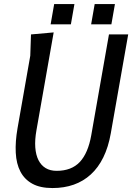

<svg xmlns="http://www.w3.org/2000/svg" viewBox="-20 -920 690 948"><path d="M613 -750 527 -261.5Q515 -193.5 490 -142.8Q465 -92 428.2 -58.5Q391.5 -25 344 -8.2Q296.5 8.5 239.5 8.5Q178.5 8.5 139.8 -12.8Q101 -34 80.8 -72.8Q60.5 -111.5 57.8 -166Q55 -220.5 66.5 -286.5L129.5 -645L133 -750L245 -760L160 -277Q151.5 -229.5 154.2 -192.2Q157 -155 170 -129.2Q183 -103.5 205.5 -90Q228 -76.5 259.5 -76.5Q333 -76.5 374 -120.2Q415 -164 430.5 -252L518 -750ZM247.5 -900H347.5L330 -800H230ZM447.5 -900H547.5L530 -800H430Z"/></svg>

Font: B612 Mono
Style: Italic
Weight: 400
Italic angle: -10°
Version: Version 1.005